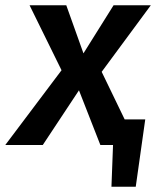

<svg xmlns="http://www.w3.org/2000/svg" viewBox="-60 -549 598 727"><path d="M325 -277 511 -529H370L256 -347L191 -529H52L173 -283L-40 0H102L239 -207L320 0H368L362 158H454L490 -97H412Z"/></svg>

Font: Fira Sans Medium
Style: Italic
Weight: 500
Italic angle: -8°
Designer: bBox Type GmbH & Carrois Corporate GbR & Edenspiekermann AG
Foundry: bBox Type GmbH & Carrois Corporate GbR & Edenspiekermann AG
Version: Version 4.301;PS 004.301;hotconv 1.0.88;makeotf.lib2.5.64775